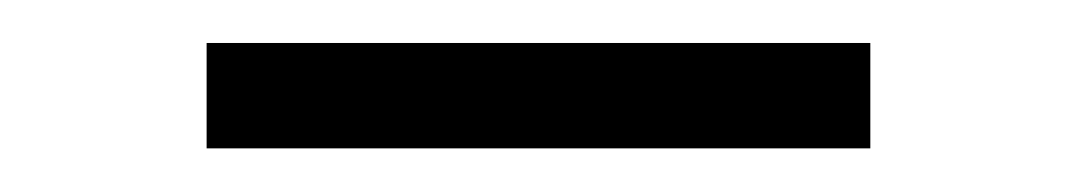

<svg xmlns="http://www.w3.org/2000/svg" viewBox="-20 -297 493 88"><path d="M378.9 -277.3H74.7V-229H378.9Z"/></svg>

Font: Vazirmatn ExtraLight
Style: Regular
Weight: 200
Designer: Saber Rastikerdar
Foundry: Saber Rastikerdar
Version: Version 33.003